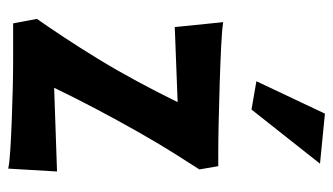

<svg xmlns="http://www.w3.org/2000/svg" viewBox="-192 -608 812 468"><g transform="rotate(90 214.0 -374.0)"><path d="M393 -454Q378 -431 353.5 -392Q329 -353 301.5 -304.5Q274 -256 246 -203Q218 -150 194 -100L398 -107L391 12Q378 9 347 7Q316 5 277.5 3.5Q239 2 199 1Q159 0 129 0H37L26 -58Q45 -85 70.5 -123.5Q96 -162 123.5 -207Q151 -252 178 -302Q205 -352 229 -401L46 -394L34 -512Q53 -509 94.5 -507Q136 -505 184 -503.5Q232 -502 278 -501Q324 -500 352 -500H385ZM379 -748 247 -581 178 -593 257 -760Z"/></g></svg>

Font: Cantora One
Style: Regular
Weight: 400
Designer: Pablo Impallari, Rodrigo Fuenzalida
Foundry: Pablo Impallari
Version: Version 1.002; ttfautohint (v0.8) -G 200 -r 50